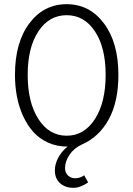

<svg xmlns="http://www.w3.org/2000/svg" viewBox="-20 -692 640 921"><path d="M332 209Q293.5 209 268.3 187Q243.2 165 243.2 125Q243.2 94.7 259.5 64.2Q275.9 33.7 304.2 11.2Q252.9 11.2 210.7 -7.8Q168.5 -26.9 139.4 -59.6Q110.4 -92.3 90.3 -136.5Q70.3 -180.7 61 -230Q51.8 -279.3 51.8 -333Q51.8 -487.8 120.6 -579.8Q189.5 -671.9 299.8 -671.9Q409.7 -671.9 478.8 -579.6Q547.9 -487.3 547.9 -333Q547.9 -204.1 501.7 -119.6Q455.6 -35.2 373 1Q334.5 18.6 313.2 50.8Q292 83 292 113.8Q292 137.2 306.4 150.1Q320.8 163.1 339.8 163.1Q364.7 163.1 383.8 148.9L402.8 183.1Q365.2 209 332 209ZM486.8 -333Q486.8 -463.9 435.5 -541.5Q384.3 -619.1 299.8 -619.1Q215.3 -619.1 164.1 -541.5Q112.8 -463.9 112.8 -333Q112.8 -200.7 164.3 -120.8Q215.8 -41 299.8 -41Q383.8 -41 435.3 -120.8Q486.8 -200.7 486.8 -333Z"/></svg>

Font: Office Code Pro Light
Style: Regular
Weight: 300
Designer: Nathan Rutzky & Paul D. Hunt
Foundry: Adobe Systems Incorporated
Version: Version 1.004;PS 001.004;hotconv 1.0.70;makeotf.lib2.5.58329